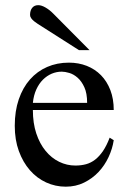

<svg xmlns="http://www.w3.org/2000/svg" viewBox="-20 -701 484 736"><path d="M314 -306.6Q314 -343.8 303.2 -366.9Q292.5 -390.1 277.3 -403.3Q262.2 -416.5 245.6 -421.4Q229 -426.3 216.8 -426.3Q196.8 -426.3 178.2 -418.5Q159.7 -410.6 144.5 -395.5Q129.4 -380.4 119.1 -357.9Q108.9 -335.4 106 -306.6ZM416 -163.6Q411.1 -130.9 396.2 -98.9Q381.3 -66.9 357.7 -41.7Q334 -16.6 302.2 -1Q270.5 14.6 231.9 14.6Q192.4 14.6 156.7 -1.7Q121.1 -18.1 94.5 -48.6Q67.9 -79.1 52.2 -122.1Q36.6 -165 36.6 -218.8Q36.6 -275.4 52 -320.3Q67.4 -365.2 95 -396.5Q122.6 -427.7 160.6 -444.3Q198.7 -460.9 244.1 -460.9Q281.2 -460.9 312.7 -448.5Q344.2 -436 367.2 -412.6Q390.1 -389.2 403.1 -355.5Q416 -321.8 416 -279.3H106Q106 -229 119.1 -189.5Q132.3 -149.9 154.8 -122.6Q177.2 -95.2 206.8 -80.8Q236.3 -66.4 269 -66.4Q291 -66.4 309.8 -71.5Q328.6 -76.7 344.7 -89.1Q360.8 -101.6 374.8 -122.1Q388.7 -142.6 400.4 -173.3ZM282.7 -508.8 138.7 -600.6Q132.3 -604.5 124.8 -609.4Q117.2 -614.3 110.6 -619.6Q104 -625 99.6 -631.1Q95.2 -637.2 95.2 -643.6Q95.2 -661.1 103.5 -671.1Q111.8 -681.2 126.5 -681.2Q139.2 -681.2 155 -671.9Q170.9 -662.6 184.6 -648.4L323.2 -508.8Z"/></svg>

Font: Tai Heritage Pro
Style: Regular
Weight: 400
Designer: Faah Baccam, Walt Agee, Victor Gaultney, Annie Olsen
Foundry: SIL International
Version: Version 2.600